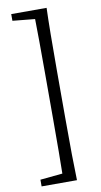

<svg xmlns="http://www.w3.org/2000/svg" viewBox="-101 -804 535 1018"><g transform="rotate(-10 166.5 -295.0)"><path d="M37.1 168.9V132.8L157.2 121.1Q159.2 26.4 159.2 -168V-422.9Q159.2 -615.2 157.2 -710.9L37.1 -722.7V-758.8H227.5Q223.6 -649.4 223.6 -422.9V-168Q223.6 57.6 227.5 168.9Z"/></g></svg>

Font: Bpmf GenRyu Min R
Style: R
Weight: 400
Foundry: But Ko
Version: Version 1.320